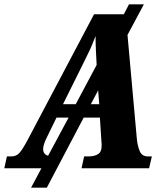

<svg xmlns="http://www.w3.org/2000/svg" viewBox="-59 -780 756 890"><path d="M-39 0 -27 -55H-7Q16 -55 30.5 -70.5Q45 -86 70 -133L377 -714H515L539 -760H608L532 -618L575 -140Q578 -105 588.5 -80Q599 -55 626 -55H645L632 0H319L331 -55H351Q379 -55 395.5 -65.5Q412 -76 412 -102Q412 -108 412 -114.5Q412 -121 411 -127L404 -235H329L158 90H85L133 0ZM321 -474 233 -297H292L389 -479Q387 -518 385.5 -548.5Q384 -579 384 -613Q375 -589 366.5 -569Q358 -549 347 -527Q336 -505 321 -474ZM362 -297H401L396 -361ZM141 -89Q141 -65 164 -58L259 -235H203L160 -147Q141 -110 141 -89Z"/></svg>

Font: Noto Serif Condensed ExtraBold
Style: Italic
Weight: 800
Width: 3
Italic angle: -12°
Designer: Monotype Design Team
Foundry: Monotype Imaging Inc.
Version: Version 2.014; ttfautohint (v1.8.4.7-5d5b)